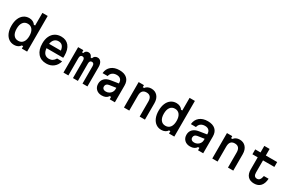

<svg xmlns="http://www.w3.org/2000/svg" viewBox="178 -2392 5943 3954"><g transform="rotate(30 3150.0 -415.5)"><path d="M300 16Q226 16 171 -23Q116 -62 86 -133.5Q56 -205 56 -302Q56 -400 86 -471.5Q116 -543 171 -582Q226 -621 300 -621Q348 -621 387 -601.5Q426 -582 445 -548H477V-848H603V0H477V-56H445Q426 -23 387 -3.5Q348 16 300 16ZM331 -100Q403 -100 443 -153Q483 -206 483 -302Q483 -398 443 -451.5Q403 -505 331 -505Q259 -505 219.5 -451.5Q180 -398 180 -302Q180 -206 219.5 -153Q259 -100 331 -100Z M1328 -186Q1303 -91 1233 -37Q1163 17 1064 17Q934 17 861.5 -68Q789 -153 789 -307Q789 -403 822.5 -474Q856 -545 917 -583Q978 -621 1061 -621Q1180 -621 1246 -540Q1312 -459 1312 -311Q1312 -298 1311.5 -285.5Q1311 -273 1310 -261H913Q929 -95 1065 -95Q1158 -95 1209 -186ZM1061 -509Q1001 -509 963.5 -471.5Q926 -434 915 -365H1195Q1176 -509 1061 -509Z M1467 -605H1591V-552H1619Q1639 -621 1710 -621Q1741 -621 1764 -602Q1787 -583 1798 -548H1827Q1837 -583 1862.5 -602Q1888 -621 1925 -621Q1976 -621 2006.5 -578Q2037 -535 2037 -461V0H1920V-412Q1920 -486 1865 -486Q1810 -486 1810 -412V0H1693V-412Q1693 -486 1639 -486Q1584 -486 1584 -412V0H1467Z M2535 -57Q2490 15 2383 15Q2300 15 2250 -33Q2200 -81 2200 -160Q2200 -237 2249 -286Q2298 -335 2388 -349L2567 -377V-390Q2567 -446 2534.5 -477Q2502 -508 2444 -508Q2382 -508 2342 -478Q2302 -448 2291 -393H2170Q2179 -499 2252.5 -560Q2326 -621 2446 -621Q2563 -621 2626.5 -563.5Q2690 -506 2690 -399V0H2567V-57ZM2331 -168Q2331 -136 2354 -116.5Q2377 -97 2416 -97Q2457 -97 2491.5 -116Q2526 -135 2546.5 -168Q2567 -201 2567 -241V-273L2408 -249Q2331 -236 2331 -168Z M2906 0V-605H3032V-556H3064Q3085 -587 3121.5 -604Q3158 -621 3202 -621Q3295 -621 3350 -558.5Q3405 -496 3405 -389V0H3279V-357Q3279 -502 3155 -502Q3032 -502 3032 -357V0Z M3800 16Q3726 16 3671 -23Q3616 -62 3586 -133.5Q3556 -205 3556 -302Q3556 -400 3586 -471.5Q3616 -543 3671 -582Q3726 -621 3800 -621Q3848 -621 3887 -601.5Q3926 -582 3945 -548H3977V-848H4103V0H3977V-56H3945Q3926 -23 3887 -3.5Q3848 16 3800 16ZM3831 -100Q3903 -100 3943 -153Q3983 -206 3983 -302Q3983 -398 3943 -451.5Q3903 -505 3831 -505Q3759 -505 3719.5 -451.5Q3680 -398 3680 -302Q3680 -206 3719.5 -153Q3759 -100 3831 -100Z M4635 -57Q4590 15 4483 15Q4400 15 4350 -33Q4300 -81 4300 -160Q4300 -237 4349 -286Q4398 -335 4488 -349L4667 -377V-390Q4667 -446 4634.5 -477Q4602 -508 4544 -508Q4482 -508 4442 -478Q4402 -448 4391 -393H4270Q4279 -499 4352.5 -560Q4426 -621 4546 -621Q4663 -621 4726.5 -563.5Q4790 -506 4790 -399V0H4667V-57ZM4431 -168Q4431 -136 4454 -116.5Q4477 -97 4516 -97Q4557 -97 4591.5 -116Q4626 -135 4646.5 -168Q4667 -201 4667 -241V-273L4508 -249Q4431 -236 4431 -168Z M5006 0V-605H5132V-556H5164Q5185 -587 5221.5 -604Q5258 -621 5302 -621Q5395 -621 5450 -558.5Q5505 -496 5505 -389V0H5379V-357Q5379 -502 5255 -502Q5132 -502 5132 -357V0Z M5930 -761V-605H6200V-489H5930V-202Q5930 -99 6009 -99Q6049 -99 6072 -128Q6095 -157 6107 -219H6219Q6213 -105 6158 -44Q6103 17 6005 17Q5908 17 5856 -39.5Q5804 -96 5804 -199V-489H5678V-605H5804V-761Z"/></g></svg>

Font: Martian Mono Medium
Style: Regular
Weight: 500
Monospace: yes
Designer: Roman Shamin
Foundry: Evil Martians
Version: Version 1.000; ttfautohint (v1.8.4.7-5d5b)